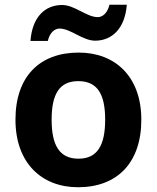

<svg xmlns="http://www.w3.org/2000/svg" viewBox="-20 -777 659 807"><path d="M108 -605H181C189 -640 210 -657 230 -657C277 -657 327 -606 380 -606C448 -606 505 -654 513 -757H440C432 -722 411 -705 391 -705C344 -705 294 -756 241 -756C172 -756 116 -709 108 -605ZM574 -274C574 -455 464 -556 311 -556C146 -556 45 -455 45 -274C45 -92 155 10 308 10C472 10 574 -92 574 -274ZM197 -274C197 -382 230 -436 309 -436C389 -436 422 -382 422 -274C422 -166 389 -110 310 -110C230 -110 197 -166 197 -274Z"/></svg>

Font: Noto Sans Gunjala Gondi
Style: Bold
Weight: 700
Designer: Ek Type
Foundry: Ek Type
Version: Version 1.004